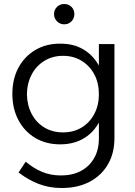

<svg xmlns="http://www.w3.org/2000/svg" viewBox="-20 -747 676 963"><path d="M554 -55Q554 22 521 78Q488 134 429 165Q370 196 289 196Q227 196 174 175.5Q121 155 73 118L109 64Q148 97 191 115Q234 133 286 133Q344 133 386.5 110Q429 87 452.5 45.5Q476 4 476 -53V-526H554ZM280 -528Q350 -529 401 -497.5Q452 -466 480.5 -409.5Q509 -353 508 -276Q509 -199 481 -142Q453 -85 402 -54Q351 -23 282 -23Q211 -23 157 -55Q103 -87 72.5 -144.5Q42 -202 42 -276Q42 -350 72 -406.5Q102 -463 156 -495.5Q210 -528 280 -528ZM296 -467Q244 -467 203 -442Q162 -417 139 -373.5Q116 -330 115 -274Q116 -219 139 -175.5Q162 -132 202.5 -107.5Q243 -83 296 -83Q349 -83 389.5 -107.5Q430 -132 453 -175.5Q476 -219 476 -274Q476 -331 453 -374Q430 -417 389.5 -442Q349 -467 296 -467ZM302 -727Q324 -727 338.5 -712.5Q353 -698 353 -676Q353 -655 338.5 -640Q324 -625 302 -625Q281 -625 266 -640Q251 -655 251 -676Q251 -698 266 -712.5Q281 -727 302 -727Z"/></svg>

Font: Alexandria Light
Style: Regular
Weight: 300
Designer: Mohamed Gaber
Foundry: Kief Type Foundry
Version: Version 5.100